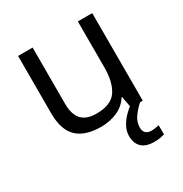

<svg xmlns="http://www.w3.org/2000/svg" viewBox="-175 -667 968 1018"><g transform="rotate(-30 309.0 -158.0)"><path d="M533 -536V0H461L448 -71H444Q418 -29 372 -9.5Q326 10 274 10Q177 10 128 -36.5Q79 -83 79 -185V-536H168V-191Q168 -127 197 -95Q226 -63 287 -63Q376 -63 410.5 -113Q445 -163 445 -257V-536ZM448 116Q448 138 460 149.5Q472 161 493 161Q510 161 521.5 158.5Q533 156 541 155V211Q527 215 513 217.5Q499 220 479 220Q426 220 401 195Q376 170 376 126Q376 97 390.5 70Q405 43 426.5 21Q448 -1 468 -15L516 0Q482 32 465 58.5Q448 85 448 116Z"/></g></svg>

Font: Noto Naskh Arabic
Style: Regular
Weight: 400
Designer: Monotype Design Team, David Williams, Mohamad Dakak and Nizar Qandah
Foundry: Monotype Imaging Inc.
Version: Version 2.013